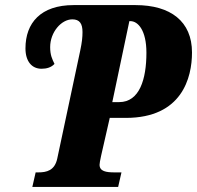

<svg xmlns="http://www.w3.org/2000/svg" viewBox="-20 -734 774 754"><path d="M107 0H444L457 -57H430C397 -57 371 -61 371 -87C371 -93 373 -103 377 -122L411 -271H474C695 -271 734 -429 734 -528C734 -650 650 -714 512 -714H269C140 -714 80 -644 80 -544C80 -493 105 -464 143 -464C163 -464 181 -469 194 -483C185 -502 177 -517 177 -549C177 -608 221 -658 264 -658C293 -658 304 -641 304 -608C304 -588 302 -568 295 -535L205 -112C195 -64 163 -57 130 -57H120ZM448 -333H421L488 -651H492C522 -651 555 -615 555 -527C555 -423 528 -333 448 -333Z"/></svg>

Font: Noto Serif ExtraCondensed Black
Style: Italic
Weight: 900
Width: 2
Italic angle: -12°
Designer: Monotype Design Team
Foundry: Monotype Imaging Inc.
Version: Version 2.014